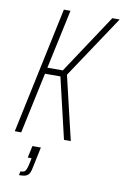

<svg xmlns="http://www.w3.org/2000/svg" viewBox="-99 -745 665 1030"><g transform="rotate(10 233.5 -230.0)"><path d="M17 0 163 -688H199L130 -366H214L427 -688H467L240 -347L322 0H285L207 -332H123L52 0ZM80 228 84 207Q97 207 104 203.5Q111 200 115.5 189.5Q120 179 124 160L131 127H110L124 62H170L146 176Q143 192 138.5 202.5Q134 213 126.5 218.5Q119 224 108 226Q97 228 80 228Z"/></g></svg>

Font: Saira Condensed Thin
Style: Italic
Weight: 250
Width: 3
Italic angle: -12°
Designer: Hector Gatti with collaboration of the Omnibus-Type team
Foundry: Omnibus-Type
Version: Version 1.101